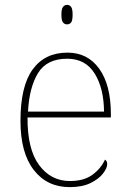

<svg xmlns="http://www.w3.org/2000/svg" viewBox="-20 -758 529 788"><path d="M266 10Q173 10 118.5 -60.5Q64 -131 64 -262Q64 -404 114 -473Q164 -542 257 -542Q340 -542 387.5 -475.5Q435 -409 435 -290V-276H93Q92 -146 140.5 -80.5Q189 -15 267 -15Q324 -15 359 -40.5Q394 -66 411 -103Q420 -97 420 -85Q420 -68 402.5 -45.5Q385 -23 351 -6.5Q317 10 266 10ZM407 -300Q406 -397 368 -457Q330 -517 256 -517Q172 -517 136 -458Q100 -399 95 -300ZM255 -658Q245 -658 238.5 -666Q232 -674 232 -698Q232 -721 238.5 -729.5Q245 -738 255 -738Q266 -738 272 -729.5Q278 -721 278 -698Q278 -674 272 -666Q266 -658 255 -658Z"/></svg>

Font: Noto Serif Thin
Style: Regular
Weight: 100
Designer: Monotype Design Team
Foundry: Monotype Imaging Inc.
Version: Version 2.015